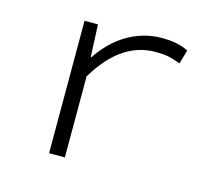

<svg xmlns="http://www.w3.org/2000/svg" viewBox="-87 -681 874 787"><g transform="rotate(15 350.0 -288.0)"><path d="M183 -562V0H250V-344C324 -468 408 -514 499 -514C542 -514 563 -509 604 -494L621 -553C586 -571 548 -576 509 -576C399 -576 308 -515 249 -425H246L240 -562Z"/></g></svg>

Font: Kawkab Mono Light
Style: Regular
Weight: 300
Monospace: yes
Designer: Abdullah Arif
Foundry: Abdullah Arif
Version: Version 1.000;PS 000.500;hotconv 1.0.88;makeotf.lib2.5.64775